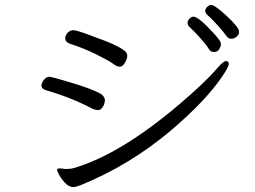

<svg xmlns="http://www.w3.org/2000/svg" viewBox="-20 -783 1040 783"><path d="M390 -401Q408 -389 408 -373L406 -363Q404 -353 397 -343.5Q390 -334 380 -334Q370 -334 358 -339Q271 -385 174 -413Q149 -420 149 -433Q149 -446 159.5 -458Q170 -470 180.5 -470Q191 -470 273.5 -445Q356 -420 390 -401ZM231 -96 244 -94H251Q273 -94 289 -100Q474 -157 707 -354Q817 -447 866 -505Q891 -534 902 -534Q913 -534 913 -522Q913 -510 884 -468Q817 -370 676 -250Q507 -108 309 -28Q289 -20 279 -20Q252 -20 224 -65Q213 -84 213 -90Q213 -96 220 -96ZM267 -604Q246 -611 246 -627Q246 -638 255.5 -649Q265 -660 279.5 -660Q294 -660 372 -630Q454 -601 484 -579Q499 -569 499 -556Q499 -543 489.5 -527Q480 -511 468.5 -511Q457 -511 442 -522.5Q427 -534 375 -560Q323 -586 267 -604ZM769 -715Q791 -715 860 -638Q874 -621 877.5 -615Q881 -609 881 -601.5Q881 -594 874 -582.5Q867 -571 852.5 -571Q838 -571 831 -584Q824 -597 797.5 -627Q771 -657 751 -675Q745 -681 745 -690Q745 -699 752.5 -707Q760 -715 769 -715ZM906 -633Q892 -653 865.5 -682Q839 -711 828 -720Q817 -729 817 -738Q817 -747 825 -755Q833 -763 841 -763Q849 -763 866.5 -750Q884 -737 904.5 -718Q925 -699 940 -681.5Q955 -664 955 -653Q955 -642 945 -633.5Q935 -625 924 -625Q913 -625 906 -633Z"/></svg>

Font: LXGW WenKai
Style: Regular
Weight: 400
Designer: LXGW / Fontworks Inc.
Foundry: LXGW / Fontworks Inc.
Version: Version 1.520; June 14, 2025